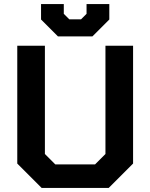

<svg xmlns="http://www.w3.org/2000/svg" viewBox="-20 -925 740 945"><path d="M65 -120V-700H201V-167L252 -116H448L499 -167V-700H635V-120L515 0H185ZM182 -829V-905H294V-857L321 -830H379L406 -857V-905H518V-829L435 -746H265Z"/></svg>

Font: Chakra Petch
Style: Bold
Weight: 700
Designer: Katatrad Aksorn Co.,Ltd.
Foundry: Cadson Demak Co.,Ltd.
Version: Version 1.000; ttfautohint (v1.6)